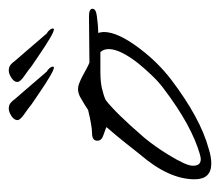

<svg xmlns="http://www.w3.org/2000/svg" viewBox="-52 -449 502 438"><g transform="rotate(-90 199.0 -230.0)"><path d="M45 1Q9 1 9 -37Q9 -96 66 -162Q77 -176 92.5 -195.5Q108 -215 128 -238Q130 -238 110 -245Q97 -249 97 -259Q97 -271 114 -271Q130 -271 167 -280Q173 -284 179.5 -288Q186 -292 193 -296Q204 -303 215 -303Q221 -303 227.5 -300.5Q234 -298 242 -294Q253 -288 261.5 -283.5Q270 -279 275 -277L381 -278Q398 -278 398 -270Q398 -262 381 -260Q360 -257 343 -257Q344 -253 344.5 -249.5Q345 -246 345 -244Q345 -212 307 -162Q276 -121 237 -91Q149 -24 79 -5Q60 1 45 1ZM55 -23Q57 -23 59.5 -23.5Q62 -24 66 -25Q132 -44 215 -107Q230 -118 244.5 -133Q259 -148 273 -165Q306 -207 306 -233Q306 -245 299 -252H254Q232 -252 216.5 -248.5Q201 -245 190 -240Q161 -218 104 -152Q84 -128 65 -97Q40 -56 40 -42V-40Q40 -23 55 -23ZM264 -358Q259 -358 243 -367.5Q227 -377 209.5 -389Q192 -401 180 -409Q173 -415 158.5 -425Q144 -435 144 -441Q144 -449 153.5 -455Q163 -461 170 -461Q178 -461 183 -457Q188 -453 192 -447Q199 -439 211.5 -424.5Q224 -410 236 -396Q248 -382 255 -374Q258 -373 262 -368.5Q266 -364 266 -360Q266 -358 264 -358ZM351 -358Q346 -358 330 -367.5Q314 -377 296.5 -389Q279 -401 267 -409Q260 -415 245.5 -425Q231 -435 231 -441Q231 -449 240.5 -455Q250 -461 257 -461Q265 -461 270 -457Q275 -453 279 -447Q286 -439 298.5 -424.5Q311 -410 323 -396Q335 -382 342 -374Q345 -373 349 -368.5Q353 -364 353 -360Q353 -358 351 -358Z"/></g></svg>

Font: Whisper
Style: Regular
Weight: 400
Designer: Robert E. Leuschke
Foundry: Robert E. Leuschke
Version: Version 1.010; ttfautohint (v1.8.4.7-5d5b)